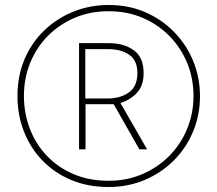

<svg xmlns="http://www.w3.org/2000/svg" viewBox="-20 -742 871 770"><path d="M415 8Q333 8 266 -20Q199 -48 150.5 -98Q102 -148 76 -214.5Q50 -281 50 -357Q50 -437 78 -503.5Q106 -570 156.5 -619Q207 -668 273.5 -695Q340 -722 416 -722Q497 -722 564 -692.5Q631 -663 680 -612Q729 -561 755.5 -495.5Q782 -430 782 -356Q782 -280 754 -213.5Q726 -147 676 -97.5Q626 -48 559.5 -20Q493 8 415 8ZM415 -17Q489 -17 551.5 -44Q614 -71 660 -118Q706 -165 731 -226.5Q756 -288 756 -357Q756 -427 731 -488.5Q706 -550 660 -597Q614 -644 552 -670.5Q490 -697 415 -697Q342 -697 280.5 -671Q219 -645 173 -599Q127 -553 101.5 -491Q76 -429 76 -357Q76 -287 100 -225Q124 -163 168.5 -116.5Q213 -70 275.5 -43.5Q338 -17 415 -17ZM297 -143V-569H416Q477 -569 516.5 -540.5Q556 -512 556 -449Q556 -398 529 -369.5Q502 -341 463 -329L570 -143H539L436 -324H323V-143ZM411 -347Q462 -347 496.5 -371Q531 -395 531 -449Q531 -500 498 -522.5Q465 -545 413 -545H322V-347Z"/></svg>

Font: Noto Sans Tamil SemiCondensed Thin
Style: Regular
Weight: 100
Width: 4
Designer: Jelle Bosma - Monotype Design Team
Foundry: Monotype Imaging Inc.
Version: Version 2.004; ttfautohint (v1.8.4.7-5d5b)